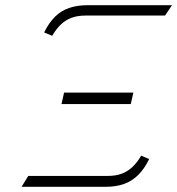

<svg xmlns="http://www.w3.org/2000/svg" viewBox="-20 -720 683 740"><path d="M150 -595 181 -582Q197 -609 215 -626Q233 -643 256 -651.5Q279 -660 309 -660H616L643 -700H318Q278 -700 247 -689.5Q216 -679 192.5 -656Q169 -633 150 -595ZM484 -319 494 -363H227L217 -319ZM396 -42H89L63 0H387Q427 0 458 -11Q489 -22 513 -46Q537 -70 555 -107L524 -120Q509 -94 490.5 -76.5Q472 -59 449 -50.5Q426 -42 396 -42Z"/></svg>

Font: Advent Pro Light
Style: Italic
Weight: 300
Italic angle: -12°
Version: Version 3.000